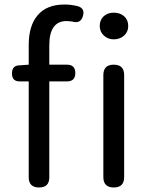

<svg xmlns="http://www.w3.org/2000/svg" viewBox="-20 -829 660 849"><path d="M153 0Q107 0 107 -45V-469H67Q33 -469 33 -504Q33 -539 65 -540L107 -543V-630Q107 -715 146 -761Q186 -809 265 -809Q296 -809 326 -801Q356 -791 347 -759Q337 -722 298 -734Q282 -736 275 -736Q198 -736 198 -629V-543H276Q313 -543 313 -506Q313 -469 276 -469H255H198V-45Q198 0 153 0ZM483 0Q437 0 437 -46V-497Q437 -543 483 -543Q529 -543 529 -497V-271V-46Q529 0 483 0ZM483 -655Q457 -655 439 -672Q421 -689 421 -714Q421 -741 438.5 -757Q456 -773 483 -773Q511 -773 529 -757Q547 -741 547 -714Q547 -688 528.5 -671.5Q510 -655 483 -655Z"/></svg>

Font: GenSenRounded JP R
Style: Regular
Weight: 400
Version: Version 1.501;PS 1;hotconv 16.6.51;makeotf.lib2.5.65220